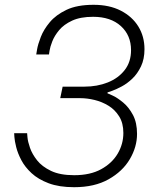

<svg xmlns="http://www.w3.org/2000/svg" viewBox="-20 -770 650 800"><path d="M289 10Q226 10 182.5 -6.5Q139 -23 111.5 -48.5Q84 -74 69 -102.5Q54 -131 47.5 -157Q41 -183 40 -199Q39 -215 39 -215H93Q93 -215 94.5 -197.5Q96 -180 105 -154Q114 -128 134.5 -102Q155 -76 192.5 -58Q230 -40 289 -40Q356 -40 401.5 -65Q447 -90 470.5 -130Q494 -170 494 -216Q494 -257 476.5 -285Q459 -313 432 -329.5Q405 -346 374 -353.5Q343 -361 315 -361H231L241 -409H332Q385 -409 429 -426.5Q473 -444 499.5 -478Q526 -512 526 -561Q526 -623 483.5 -661.5Q441 -700 368 -700Q315 -700 280.5 -684Q246 -668 226.5 -644.5Q207 -621 198 -598Q189 -575 186.5 -559Q184 -543 184 -543H131Q131 -543 134.5 -564Q138 -585 150 -616Q162 -647 187.5 -677.5Q213 -708 257 -729Q301 -750 370 -750Q436 -750 483.5 -725.5Q531 -701 556.5 -659.5Q582 -618 582 -565Q582 -524 567.5 -493.5Q553 -463 531.5 -442.5Q510 -422 487.5 -410Q465 -398 448.5 -392Q432 -386 428 -385V-381Q432 -380 451 -371Q470 -362 493.5 -342.5Q517 -323 534 -291Q551 -259 551 -212Q551 -158 521 -107Q491 -56 432.5 -23Q374 10 289 10Z"/></svg>

Font: Be Vietnam Pro ExtraLight
Style: Italic
Weight: 200
Italic angle: -12°
Designer: Lam Bao, Tony Le, Vietanh Nguyen
Foundry: Yellow Type Foundry
Version: Version 1.002; ttfautohint (v1.8.3)